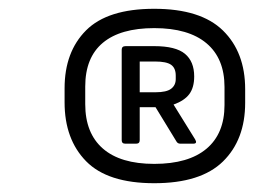

<svg xmlns="http://www.w3.org/2000/svg" viewBox="-20 -722 597 437"><path d="M331 -305Q225 -305 176 -355Q127 -405 127 -489V-521Q127 -604 176 -653Q225 -702 331 -702Q437 -702 487.5 -652.5Q538 -603 538 -519V-488Q538 -404 487.5 -354.5Q437 -305 331 -305ZM331 -349Q409 -349 450 -383.5Q491 -418 491 -483V-524Q491 -589 450 -623.5Q409 -658 331 -658Q254 -658 214 -624.5Q174 -591 174 -525V-485Q174 -419 214 -384Q254 -349 331 -349ZM265 -395Q257 -395 257 -403V-609Q257 -617 266 -617H331Q380 -617 401 -599.5Q422 -582 422 -548Q422 -523 411 -508Q400 -493 375 -484L424 -405Q430 -395 420 -395H390Q384 -395 381 -401L334 -478H298V-403Q298 -395 290 -395ZM298 -512H334Q359 -512 369.5 -520Q380 -528 380 -542V-550Q380 -567 369.5 -574.5Q359 -582 333 -582H298Z"/></svg>

Font: Sofia Sans Semi Condensed
Style: Italic
Weight: 400
Italic angle: -9°
Designer: Botio Nikoltchev, Ani Petrova
Foundry: lettersoup
Version: Version 4.101